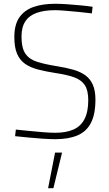

<svg xmlns="http://www.w3.org/2000/svg" viewBox="-20 -731 580 1018"><path d="M235 267 272 78H309L263 267ZM274 7Q247 7 208 4.5Q169 2 129.5 -2Q90 -6 60 -9L64 -44Q94 -41 132.5 -37Q171 -33 209 -30Q247 -27 273 -27Q330 -27 369 -44Q408 -61 428 -99.5Q448 -138 448 -200Q448 -251 430 -279Q412 -307 373.5 -321Q335 -335 273 -344Q222 -352 181.5 -362.5Q141 -373 113 -392.5Q85 -412 70.5 -446Q56 -480 56 -535Q56 -600 82.5 -638.5Q109 -677 157.5 -694Q206 -711 272 -711Q300 -711 336.5 -708.5Q373 -706 409 -702.5Q445 -699 471 -695L467 -660Q438 -664 400 -667.5Q362 -671 327.5 -674Q293 -677 272 -677Q215 -677 175 -663Q135 -649 114.5 -618Q94 -587 94 -537Q94 -476 115 -446Q136 -416 177.5 -403Q219 -390 282 -380Q332 -372 370 -361Q408 -350 433.5 -331Q459 -312 472.5 -281Q486 -250 486 -203Q486 -125 462 -79Q438 -33 390.5 -13Q343 7 274 7Z"/></svg>

Font: Cairo Play ExtraLight
Style: Regular
Weight: 250
Version: Version 3.119